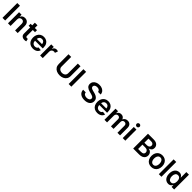

<svg xmlns="http://www.w3.org/2000/svg" viewBox="954 -3712 6671 6671"><g transform="rotate(45 4289.0 -377.0)"><path d="M203.5 -727.3V0H71.7V-727.3Z M469.5 -319.6V0H340.9V-545.5H463.8V-452.8H470.2Q489 -498.2 530.4 -525.4Q571.7 -552.6 632.8 -552.6Q717.3 -552.6 768.6 -498.9Q820 -445.3 819.6 -347.3V0H691.1V-327.4Q691.1 -382.1 662.8 -413Q634.6 -443.9 584.9 -443.9Q534.1 -443.9 501.8 -411.4Q469.5 -378.9 469.5 -319.6Z M1223 -545.5V-446H1115.4V-164.8Q1115.4 -126.1 1132.5 -113.8Q1149.5 -101.6 1173.7 -101.6Q1185.7 -101.6 1195.8 -103.5Q1206 -105.5 1211.3 -106.5L1233 -6.4Q1222.7 -2.8 1203.7 1.4Q1184.7 5.7 1157.3 6.4Q1084.9 8.9 1035.7 -28.9Q986.5 -66.8 986.9 -143.8V-446H909.4V-545.5H986.9V-676.1H1115.4V-545.5Z M1570 10.7Q1487.9 10.7 1428.4 -23.8Q1369 -58.2 1337 -121.1Q1305 -183.9 1305 -269.5Q1305 -353.7 1337 -417.4Q1369 -481.2 1427 -516.9Q1485.1 -552.6 1563.2 -552.6Q1630.3 -552.6 1687.1 -523.6Q1744 -494.7 1778.2 -433.8Q1812.5 -372.9 1812.5 -277V-237.6H1432.5Q1433.6 -167.6 1471.4 -128.6Q1509.2 -89.5 1571.7 -89.5Q1613.3 -89.5 1643.6 -107.4Q1674 -125.4 1687.1 -159.8L1807.2 -146.3Q1790.1 -75.3 1727.8 -32.3Q1665.5 10.7 1570 10.7ZM1432.9 -324.2H1689.3Q1688.9 -380 1654.7 -416.2Q1620.4 -452.4 1565 -452.4Q1507.5 -452.4 1471.6 -414.4Q1435.7 -376.4 1432.9 -324.2Z M1921.2 0V-545.5H2045.8V-454.5H2051.5Q2066.4 -502.1 2102.6 -527.7Q2138.8 -553.3 2186.1 -553.3Q2208.1 -553.3 2226.6 -547.9Q2245 -542.6 2259.2 -533.4L2219.5 -426.8Q2209.2 -431.8 2196.7 -435Q2184.3 -438.2 2168.7 -438.2Q2118.3 -438.2 2084 -405.4Q2049.7 -372.5 2049.7 -320.7V0Z M3047.6 -727.3H3179V-246.4Q3179 -164.1 3140.3 -106.5Q3101.6 -49 3034.8 -19Q2968 11 2883.9 11Q2799.7 11 2733 -19Q2666.2 -49 2627.5 -106.5Q2588.8 -164.1 2588.8 -246.4V-727.3H2720.5V-249.6Q2720.5 -204.9 2742.4 -173.1Q2764.2 -141.3 2801.3 -124.5Q2838.4 -107.6 2883.9 -107.6Q2929.7 -107.6 2966.8 -124.5Q3003.9 -141.3 3025.7 -173.1Q3047.6 -204.9 3047.6 -249.6Z M3454.2 -727.3V0H3322.4V-727.3Z M4240.8 -527.3Q4235.8 -573.9 4199.2 -599.8Q4162.6 -625.7 4103.7 -625.7Q4041.9 -625.7 4007.1 -598.9Q3972.3 -572.1 3971.9 -530.9Q3971.6 -500.7 3990.1 -481Q4008.5 -461.3 4037.1 -449.6Q4065.7 -437.9 4095.5 -430.8L4163.7 -413.7Q4218.4 -400.9 4267.2 -375.9Q4316.1 -350.9 4346.8 -309.1Q4377.5 -267.4 4377.5 -204.2Q4377.1 -108 4304.7 -48.5Q4232.2 11 4101.6 11Q3974.4 11 3898.8 -47.8Q3823.2 -106.5 3819.2 -214.8H3948.9Q3952.8 -157.7 3995.7 -129.6Q4038.7 -101.6 4100.5 -101.6Q4165.1 -101.6 4205.3 -130.1Q4245.4 -158.7 4245.7 -205.3Q4245.4 -247.5 4209.7 -269.4Q4174 -291.2 4115.1 -306.1L4032.3 -327.4Q3942.5 -350.5 3890.4 -397.5Q3838.4 -444.6 3838.4 -522.7Q3838.4 -587 3873.2 -635.3Q3908 -683.6 3968.6 -710.4Q4029.1 -737.2 4105.5 -737.2Q4182.9 -737.2 4241.5 -710.4Q4300.1 -683.6 4333.3 -636.2Q4366.5 -588.8 4367.5 -527.3Z M4730.5 10.7Q4648.4 10.7 4589 -23.8Q4529.5 -58.2 4497.5 -121.1Q4465.6 -183.9 4465.6 -269.5Q4465.6 -353.7 4497.5 -417.4Q4529.5 -481.2 4587.5 -516.9Q4645.6 -552.6 4723.7 -552.6Q4790.8 -552.6 4847.7 -523.6Q4904.5 -494.7 4938.7 -433.8Q4973 -372.9 4973 -277V-237.6H4593Q4594.1 -167.6 4631.9 -128.6Q4669.7 -89.5 4732.2 -89.5Q4773.8 -89.5 4804.2 -107.4Q4834.5 -125.4 4847.7 -159.8L4967.7 -146.3Q4950.6 -75.3 4888.3 -32.3Q4826 10.7 4730.5 10.7ZM4593.4 -324.2H4849.8Q4849.4 -380 4815.2 -416.2Q4780.9 -452.4 4725.5 -452.4Q4668 -452.4 4632.1 -414.4Q4596.2 -376.4 4593.4 -324.2Z M5081.7 0V-545.5H5204.5V-452.8H5210.9Q5228 -499.3 5267.4 -525.9Q5306.8 -552.6 5361.5 -552.6Q5416.5 -552.6 5454.9 -525.9Q5493.3 -499.3 5508.9 -452.8H5514.6Q5532.7 -498.2 5575.8 -525.4Q5619 -552.6 5678.3 -552.6Q5753.6 -552.6 5801.1 -505Q5848.7 -457.4 5848.7 -366.1V0H5719.8V-346.2Q5719.8 -397 5692.8 -420.6Q5665.8 -444.2 5626.8 -444.2Q5580.3 -444.2 5554.2 -415.3Q5528.1 -386.4 5528.1 -340.2V0H5402V-351.6Q5402 -393.8 5376.6 -419Q5351.2 -444.2 5310.4 -444.2Q5268.8 -444.2 5239.5 -413.2Q5210.2 -382.1 5210.2 -331.7V0Z M5979.4 0V-545.5H6108V0ZM6044 -620.7Q6013.1 -620.7 5991.3 -642Q5969.5 -663.4 5969.5 -693.2Q5969.5 -723 5991.3 -744.1Q6013.1 -765.3 6044 -765.3Q6074.6 -765.3 6096.4 -744.1Q6118.3 -723 6118.3 -693.2Q6118.3 -663.4 6096.4 -642Q6074.6 -620.7 6044 -620.7Z M6494 0V-727.3H6772.4Q6890.6 -727.3 6949.4 -673.7Q7008.2 -620 7008.2 -538.7Q7008.2 -472.3 6971.2 -434.3Q6934.3 -396.3 6881 -383.9V-376.8Q6919.7 -375 6955.4 -353.3Q6991.1 -331.7 7013.8 -292.4Q7036.6 -253.2 7036.6 -198.2Q7036.6 -141.7 7009.2 -96.8Q6981.9 -51.8 6926.8 -25.9Q6871.8 0 6788.4 0ZM6625.7 -110.1H6767.4Q6839.1 -110.1 6870.9 -137.6Q6902.7 -165.1 6902.7 -208.5Q6902.7 -257.1 6867.4 -290.1Q6832 -323.2 6771 -323.2H6625.7ZM6625.7 -418H6756Q6807.5 -418 6842 -445.8Q6876.4 -473.7 6876.4 -521.7Q6876.4 -563.9 6846.8 -591.3Q6817.1 -618.6 6758.9 -618.6H6625.7Z M7383.5 10.7Q7303.6 10.7 7245 -24.5Q7186.4 -59.7 7154.3 -123Q7122.2 -186.4 7122.2 -270.6Q7122.2 -355.1 7154.3 -418.5Q7186.4 -481.9 7245 -517.2Q7303.6 -552.6 7383.5 -552.6Q7463.4 -552.6 7522.2 -517.2Q7581 -481.9 7612.9 -418.5Q7644.9 -355.1 7644.9 -270.6Q7644.9 -186.4 7612.9 -123Q7581 -59.7 7522.2 -24.5Q7463.4 10.7 7383.5 10.7ZM7384.2 -92.3Q7427.9 -92.3 7456.9 -116.1Q7485.8 -139.9 7500.2 -180.6Q7514.6 -221.2 7514.6 -271Q7514.6 -321 7500.2 -361.7Q7485.8 -402.3 7456.9 -426.5Q7427.9 -450.6 7384.2 -450.6Q7340.2 -450.6 7310.9 -426.5Q7281.6 -402.3 7267 -361.7Q7252.5 -321 7252.5 -271Q7252.5 -221.2 7267 -180.6Q7281.6 -139.9 7310.9 -116.1Q7340.2 -92.3 7384.2 -92.3Z M7882.1 -727.3V0H7753.6V-727.3Z M8506.7 0V-727.3H8378.2V-455.3H8372.9Q8362.9 -475.1 8345 -497.7Q8327.1 -520.2 8296 -536.4Q8264.9 -552.6 8217 -552.6Q8153.8 -552.6 8102.8 -520.2Q8051.8 -487.9 8021.8 -425.4Q7991.8 -362.9 7991.8 -272Q7991.8 -182.2 8021.3 -119.3Q8050.8 -56.5 8101.6 -23.4Q8152.3 9.6 8216.6 9.6Q8263.5 9.6 8294.4 -6Q8325.3 -21.7 8343.9 -43.9Q8362.6 -66.1 8372.9 -85.9H8380.3V0ZM8380.7 -272.7Q8380.7 -193.5 8347.3 -144.7Q8313.9 -95.9 8252.5 -95.9Q8188.9 -95.9 8155.9 -146Q8122.9 -196 8122.9 -272.7Q8122.9 -349.1 8155.5 -398.1Q8188.2 -447.1 8252.5 -447.1Q8314.6 -447.1 8347.7 -399.7Q8380.7 -352.3 8380.7 -272.7Z"/></g></svg>

Font: Inter UI Semi Bold
Style: Regular
Weight: 600
Designer: Rasmus Andersson
Foundry: rsms
Version: 3.2;8d6f07862